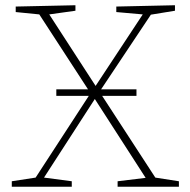

<svg xmlns="http://www.w3.org/2000/svg" viewBox="-20 -713 727 733"><path d="M370 -347 573 -35 663 -21V0H429V-21L536 -34L342 -335L148 -35L254 -21V0H25V-21L116 -35L319 -347H195V-372H316L130 -658L40 -667V-688L268 -693V-672L168 -658L345 -385L525 -658L424 -667V-688L648 -693V-672L556 -657L366 -372H501V-347Z"/></svg>

Font: Bitter Pro ExtraLight
Style: Regular
Weight: 275
Designer: Sol Matas, and Bitter project Authors
Foundry: Sol Matas
Version: Version 1.010